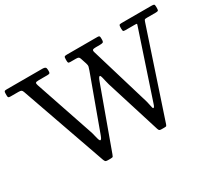

<svg xmlns="http://www.w3.org/2000/svg" viewBox="-138 -1021 1457 1303"><g transform="rotate(-30 590.0 -370.0)"><path d="M418 -161Q412.5 -146 408.2 -139.5Q404 -133 400 -133Q394 -133 389.5 -146.8Q385 -160.5 381 -179.5Q377 -198.5 371.5 -214L217.5 -669Q212.5 -683.5 215.8 -689.2Q219 -695 240.5 -695H307.5Q319 -695 324.5 -697.8Q330 -700.5 330 -712.5V-725Q330 -740 323.2 -745Q316.5 -750 302.5 -750H21.5Q7 -750 3.5 -746Q0 -742 0 -727V-714Q0 -701.5 3.8 -698.2Q7.5 -695 20.5 -695H81.5Q98 -695 104 -691.2Q110 -687.5 114.5 -675L348 -10Q351.5 -0.5 356 4.8Q360.5 10 374.5 10H395.5Q412.5 10 415.5 5.8Q418.5 1.5 422.5 -10L594.5 -483Q600.5 -499 605 -505.8Q609.5 -512.5 613 -512.5Q618.5 -512.5 622.2 -499.2Q626 -486 629.8 -467.5Q633.5 -449 638.5 -433L771.5 -8Q775 2.5 779 6.2Q783 10 796.5 10H817.5Q830.5 10 833.2 7.8Q836 5.5 839.5 -4L1063 -676Q1067 -687.5 1069.8 -691.2Q1072.5 -695 1088.5 -695H1157.5Q1172 -695 1176 -698.8Q1180 -702.5 1180 -717V-729Q1180 -744 1175.2 -747Q1170.5 -750 1155.5 -750H921.5Q906 -750 903 -745.2Q900 -740.5 900 -725V-717Q900 -703.5 902.8 -699.2Q905.5 -695 918.5 -695H992.5Q1008.5 -695 1009.2 -692.8Q1010 -690.5 1006 -679L835.5 -167Q830.5 -151 826.8 -146.5Q823 -142 819.5 -142Q816.5 -142 813.8 -152.2Q811 -162.5 808.5 -176.8Q806 -191 802.5 -203L662.5 -670.5Q657.5 -686.5 664 -690.8Q670.5 -695 690.5 -695H719.5Q735 -695 742.5 -698Q750 -701 750 -718V-731Q750 -743 746.5 -746.5Q743 -750 731.5 -750H493.5Q478 -750 474 -746Q470 -742 470 -726V-717Q470 -703.5 472.8 -699.2Q475.5 -695 488.5 -695H532.5Q547.5 -695 553 -691.2Q558.5 -687.5 562 -676L576.5 -632Q582 -615 579 -604.5Q576 -594 570.5 -578Z"/></g></svg>

Font: Besley
Style: Regular
Weight: 400
Designer: Owen Earl
Foundry: indestructible type*
Version: Version 4.000